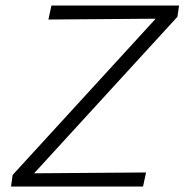

<svg xmlns="http://www.w3.org/2000/svg" viewBox="-20 -678 671 698"><path d="M631 -658 625 -617 104 -48 511 -51 500 0H20L26 -42L546 -610L156 -607L167 -658Z"/></svg>

Font: EauTestInfant Semilight
Style: Italic
Weight: 300
Italic angle: -12°
Designer: Christian Thalmann (Catharsis Fonts)
Version: Version 0.001;PS 000.001;hotconv 1.0.88;makeotf.lib2.5.64775